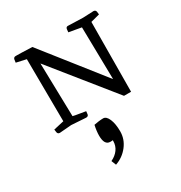

<svg xmlns="http://www.w3.org/2000/svg" viewBox="-184 -621 999 1059"><g transform="rotate(-30 315.5 -91.0)"><path d="M402 -489 496 -486 564 -489Q577 -488 579 -475.5Q581 -463 581 -458L524 -443L521 0H476L166 -385L174 -45Q190 -41 214 -37.5Q238 -34 253 -31Q253 -24 251 -12Q249 0 235 0L143 -6L68 0Q55 0 52.5 -12.5Q50 -25 50 -31L116 -46L113 -443L50 -457Q50 -462 52.5 -475.5Q55 -489 68 -489Q68 -489 75.5 -489Q83 -489 105 -488.5Q127 -488 173 -486L470 -110L464 -443L385 -457Q385 -462 387 -476Q389 -490 402 -489ZM248 307 236 277Q266 263 283 239.5Q300 216 300 186V181Q295 182 292 182Q289 182 284 182Q247 182 247 122Q247 108 249 91.5Q251 75 255 57Q269 54 285 52Q301 50 314 50Q334 50 347 80.5Q360 111 360 159Q360 209 328.5 249.5Q297 290 248 307Z"/></g></svg>

Font: Mate SC
Style: Regular
Weight: 400
Designer: Eduardo Rodriguez Tunni
Foundry: Eduardo Rodriguez Tunni
Version: Version 1.003; ttfautohint (v1.8.4.7-5d5b);gftools[0.9.24]